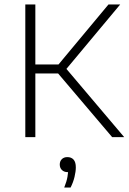

<svg xmlns="http://www.w3.org/2000/svg" viewBox="-20 -615 577 861"><path d="M483 0 224.5 -304.5 466.5 -595H519L272 -299V-313L537 0ZM93.5 0V-595H138.5V0ZM129.5 -285.5V-326H249.5V-285.5ZM268 226Q279 198.5 282.5 178.2Q286 158 286 139.5L290.5 157H284Q267.5 157 257.8 147.5Q248 138 248 123Q248 108 257.2 98.8Q266.5 89.5 282 89.5Q300 89.5 310 100.8Q320 112 320 135.5Q320 154 314.2 178.2Q308.5 202.5 296.5 226Z"/></svg>

Font: Encode Sans SC Condensed Thin ExtraLight
Style: Regular
Weight: 250
Version: Version 3.002